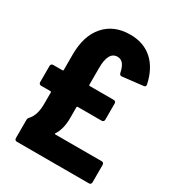

<svg xmlns="http://www.w3.org/2000/svg" viewBox="-172 -809 827 909"><g transform="rotate(30 241.5 -354.0)"><path d="M54 -127Q69 -143 76 -166Q83 -189 83 -222V-282Q83 -287 78 -287H27Q22 -287 18.5 -290.5Q15 -294 15 -299V-389Q15 -394 18.5 -397.5Q22 -401 27 -401H78Q83 -401 83 -406V-490Q83 -593 134 -650.5Q185 -708 273 -708Q347 -708 394.5 -665Q442 -622 459 -542V-539Q459 -530 449 -529L336 -516H334Q325 -516 322 -527Q316 -557 304 -572Q292 -587 273 -587Q223 -587 223 -497V-406Q223 -401 228 -401H359Q364 -401 367.5 -397.5Q371 -394 371 -389V-299Q371 -294 367.5 -290.5Q364 -287 359 -287H228Q223 -287 223 -282V-222Q223 -190 216 -165.5Q209 -141 199 -127Q197 -125 198 -123Q199 -121 202 -121H455Q460 -121 463.5 -117.5Q467 -114 467 -109V-12Q467 -7 463.5 -3.5Q460 0 455 0H60Q55 0 51.5 -3.5Q48 -7 48 -12V-112Q48 -121 54 -127Z"/></g></svg>

Font: Barlow Condensed
Style: Bold
Weight: 700
Width: 3
Designer: Jeremy Tribby
Foundry: Tribby Type
Version: Version 1.500